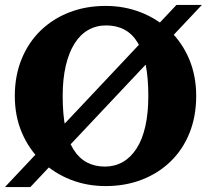

<svg xmlns="http://www.w3.org/2000/svg" viewBox="-25 -744 850 778"><path d="M405 -641Q365 -641 332.5 -622.5Q300 -604 277 -567.5Q254 -531 241.5 -477.5Q229 -424 229 -355Q229 -280 240 -226.5Q251 -173 273 -138Q295 -103 327 -86Q359 -69 400 -69Q440 -69 472.5 -87.5Q505 -106 528.5 -142.5Q552 -179 564 -232.5Q576 -286 576 -355Q576 -429 565 -483Q554 -537 532.5 -572Q511 -607 479 -624Q447 -641 405 -641ZM403 10Q327 10 261 -16Q195 -42 144 -90Q93 -138 64 -205.5Q35 -273 35 -355Q35 -437 62.5 -504.5Q90 -572 139.5 -620Q189 -668 256 -694Q323 -720 403 -720Q479 -720 545.5 -694Q612 -668 662.5 -620Q713 -572 741.5 -504.5Q770 -437 770 -355Q770 -273 743 -205.5Q716 -138 666.5 -90Q617 -42 550 -16Q483 10 403 10ZM-5 14 690 -724H793L98 14Z"/></svg>

Font: Roboto Serif 36pt
Style: Bold
Weight: 700
Version: Version 1.008